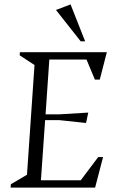

<svg xmlns="http://www.w3.org/2000/svg" viewBox="-20 -848 527 868"><path d="M28 0 29 -15 102 -58 136 -554 69 -598 70 -612H463L431 -488H409L371 -579H203L186 -331H246L379 -339L369 -292L247 -305H184L165 -33H345L424 -138H446L410 0ZM345 -661 233 -803 299 -828 365 -661Z"/></svg>

Font: Ancizar Serif Light
Style: Italic
Weight: 300
Italic angle: -4°
Designer: Cesar Puertas, Viviana Monsalve, Julian Moncada, Julian Prieto, Jose Castro, Felipe Aragon, Mariel Hernandez, Sara Alarc
Version: Version 8.100